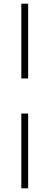

<svg xmlns="http://www.w3.org/2000/svg" viewBox="-20 -755 268 1040"><path d="M132.5 -330H95.5V-735H132.5ZM95.5 265V-140H132.5V265Z"/></svg>

Font: Newsreader Text Light
Style: Regular
Weight: 300
Designer: Hugues Gentile
Foundry: Production Type
Version: Version 1.001